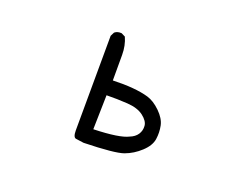

<svg xmlns="http://www.w3.org/2000/svg" viewBox="-90 -722 1179 910"><g transform="rotate(20 500.0 -267.0)"><path d="M393.6 7.8Q370.1 3.9 354.5 2.4Q338.9 1 338.9 -35.2L340.8 -512.7L350.6 -532.2Q364.3 -543.9 385.7 -542L405.3 -532.2Q422.9 -493.2 422.9 -446.3V-317.4Q478.5 -319.3 523.9 -315.4Q569.3 -311.5 602.5 -301.8Q635.7 -292 668.9 -259.8Q702.1 -227.5 709 -194.3Q715.8 -161.1 710.9 -127Q706.1 -92.8 670.9 -60.1Q635.7 -27.3 592.8 -11.7Q549.8 3.9 393.6 7.8ZM588.9 -94.7Q614.3 -104.5 627 -123.5Q639.6 -142.6 637.7 -166.5Q635.7 -190.4 606.4 -212.9Q577.1 -235.4 524.9 -238.8Q472.7 -242.2 418.9 -241.2L415 -68.4Q545.9 -72.3 588.9 -94.7Z"/></g></svg>

Font: NaikaiFont
Style: Regular
Weight: 400
Version: Version 1.67